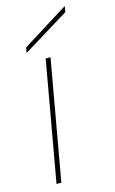

<svg xmlns="http://www.w3.org/2000/svg" viewBox="-108 -723 459 768"><g transform="rotate(-15 121.5 -339.5)"><path d="M27 0 115 -496H135L47 0ZM47 -537 51 -559 243 -679 239 -655Z"/></g></svg>

Font: DM Sans 24pt Thin
Style: Italic
Weight: 250
Italic angle: -10°
Designer: Colophon Foundry, Jonny Pinhorn
Foundry: Colophon Foundry
Version: Version 4.004;gftools[0.9.30]